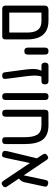

<svg xmlns="http://www.w3.org/2000/svg" viewBox="888 -1510 640 2457"><g transform="rotate(90 1208.5 -282.0)"><path d="M97 10Q79 10 69.5 4Q60 -2 56 -12.5Q52 -23 52 -35V-530Q52 -556 66 -569Q80 -582 108 -582H245Q327 -582 380 -550.5Q433 -519 459 -458Q485 -397 485 -308V-36Q485 -23 482 -12.5Q479 -2 469.5 4Q460 10 442 10Q424 10 414 5Q404 0 400.5 -9.5Q397 -19 397 -29V-305Q397 -369 382 -410Q367 -451 334.5 -471.5Q302 -492 248 -492H142V-36Q142 -23 138.5 -12.5Q135 -2 125.5 4Q116 10 97 10ZM95 10 96 -80H442L443 10Z M634 -273Q616 -273 607 -279.5Q598 -286 594 -296Q590 -306 590 -318V-538Q590 -550 594 -560Q598 -570 607.5 -576Q617 -582 635 -582Q653 -582 662.5 -575.5Q672 -569 675.5 -559.5Q679 -550 679 -537V-317Q679 -305 675.5 -295Q672 -285 662.5 -279Q653 -273 634 -273Z M947 10Q932 10 923.5 6Q915 2 911 -5.5Q907 -13 905.5 -22.5Q904 -32 903 -44L872 -276Q865 -329 863.5 -371.5Q862 -414 869.5 -447Q877 -480 894 -505L966 -501Q959 -489 954.5 -472Q950 -455 948.5 -434Q947 -413 948 -388.5Q949 -364 952 -335.5Q955 -307 959 -274L989 -45Q993 -16 984.5 -3Q976 10 947 10ZM827 -492Q814 -492 804 -495.5Q794 -499 788 -509Q782 -519 782 -537Q782 -556 788 -565Q794 -574 804 -578Q814 -582 826 -582H1016Q1029 -582 1038.5 -578Q1048 -574 1054 -565Q1060 -556 1060 -537Q1060 -519 1054 -509Q1048 -499 1038 -495.5Q1028 -492 1015 -492Z M1215 10Q1197 10 1188 4Q1179 -2 1175.5 -12.5Q1172 -23 1172 -35V-538Q1172 -550 1175.5 -560Q1179 -570 1188.5 -576Q1198 -582 1216 -582Q1235 -582 1244.5 -575.5Q1254 -569 1257 -559.5Q1260 -550 1260 -537V-34Q1260 -22 1256.5 -12Q1253 -2 1243.5 4Q1234 10 1215 10Z M1430 10Q1411 10 1401.5 4Q1392 -2 1388.5 -12.5Q1385 -23 1385 -35V-537Q1385 -549 1388.5 -559Q1392 -569 1401.5 -575Q1411 -581 1430 -581L1579 -582Q1647 -582 1694 -563Q1741 -544 1769.5 -505.5Q1798 -467 1811 -410Q1824 -353 1824 -276V-36Q1824 -23 1821 -12.5Q1818 -2 1808.5 4Q1799 10 1780 10Q1762 10 1752.5 5Q1743 0 1739.5 -9.5Q1736 -19 1736 -29V-274Q1736 -328 1728.5 -369Q1721 -410 1704 -437.5Q1687 -465 1657 -478.5Q1627 -492 1582 -492H1474V-36Q1474 -23 1470.5 -12.5Q1467 -2 1458 4Q1449 10 1430 10Z M2355 5Q2339 17 2328 17.5Q2317 18 2309 11Q2301 4 2293 -7L1969 -490Q1959 -506 1952.5 -519Q1946 -532 1949.5 -544Q1953 -556 1972 -568Q1990 -580 2001 -578Q2012 -576 2021.5 -565.5Q2031 -555 2041 -538L2365 -55Q2373 -44 2375.5 -34Q2378 -24 2374 -14.5Q2370 -5 2355 5ZM1944 10Q1926 6 1918.5 -3Q1911 -12 1911.5 -25.5Q1912 -39 1915 -55L2010 -449L2083 -421L2002 -38Q1997 -18 1992 -5.5Q1987 7 1976.5 10.5Q1966 14 1944 10ZM2244 -184 2213 -213 2280 -530Q2283 -546 2288 -558.5Q2293 -571 2304.5 -576.5Q2316 -582 2337 -576Q2357 -571 2363.5 -561.5Q2370 -552 2368.5 -539Q2367 -526 2363 -509L2313 -276Q2308 -255 2299 -240.5Q2290 -226 2276.5 -213.5Q2263 -201 2244 -184Z"/></g></svg>

Font: Fredoka SemiCondensed
Style: Regular
Weight: 400
Width: 4
Designer: Ben Nathan
Foundry: Milena B. Brandão, Ben Nathan
Version: Version 2.001